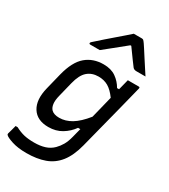

<svg xmlns="http://www.w3.org/2000/svg" viewBox="-255 -925 1096 1243"><g transform="rotate(30 292.5 -303.5)"><path d="M298 -543Q354 -543 390.5 -517.5Q427 -492 449 -453H464Q469 -473 474 -492.5Q479 -512 484 -532H565Q576 -532 573 -521Q551 -432 530.5 -352Q510 -272 489.5 -192Q469 -112 446 -22Q424 63 384.5 113Q345 163 286.5 184Q228 205 150 205Q86 205 41.5 190.5Q-3 176 -13 164Q-16 161 -15 154Q-10 137 -6 122Q-2 107 3 88H18Q52 106 83.5 113.5Q115 121 160 121Q205 121 239.5 110Q274 99 299 74Q319 54 334 28Q349 2 359 -38Q363 -55 367.5 -71.5Q372 -88 376 -104H359Q331 -64 288 -38Q245 -12 189 -12Q104 -12 68 -69.5Q32 -127 56 -224L86 -345Q113 -452 166.5 -497.5Q220 -543 298 -543ZM161 -118Q180 -99 220 -99Q266 -99 310.5 -125.5Q355 -152 404 -213Q414 -253 424 -293Q434 -333 445 -378Q413 -422 381.5 -440Q350 -458 309 -458Q260 -458 227 -429.5Q194 -401 177 -332L150 -223Q140 -184 143.5 -158Q147 -132 161 -118ZM367 -812H427Q435 -812 439.5 -808Q444 -804 454 -790Q460 -781 473.5 -760.5Q487 -740 504 -713Q521 -686 539 -659Q557 -632 571 -610H503Q485 -610 476 -621Q467 -632 445.5 -662Q424 -692 392 -736H385Q332 -693 295.5 -663.5Q259 -634 229 -610H159Q148 -610 150 -619Q151 -623 156 -627.5Q161 -632 178 -647Q193 -661 219 -683.5Q245 -706 274 -731Q303 -756 328.5 -778Q354 -800 367 -812Z"/></g></svg>

Font: Recursive Mn Lnr St
Style: Italic
Weight: 400
Italic angle: -15°
Monospace: yes
Version: Version 1.079;hotconv 1.0.112;makeotfexe 2.5.65598; ttfautoh